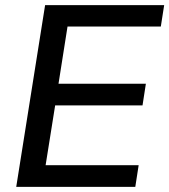

<svg xmlns="http://www.w3.org/2000/svg" viewBox="-20 -725 657 745"><path d="M43 0 155 -705H617L604 -622H242L207 -400H546L533 -316H194L157 -84H518L505 0Z"/></svg>

Font: Winston Medium
Style: Italic
Weight: 500
Italic angle: -9°
Designer: Original fonts by Vernon Adams / Changes by Cristiano Sobral
Foundry: Original fonts by Vernon Adams / Changes by Cristiano Sobral
Version: Version 2.503;July 17, 2020;FontCreator 13.0.0.2655 64-bit